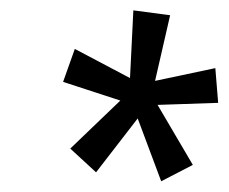

<svg xmlns="http://www.w3.org/2000/svg" viewBox="-20 -783 437 367"><path d="M288.1 -436.5 243.2 -556.6 163.6 -453.6 114.3 -499 210 -590.8 100.6 -626.5 123 -689.5 228.5 -633.8 234.9 -763.2 305.2 -753.9 276.4 -628.4 391.6 -652.8 397 -586.4 281.2 -582.5 348.6 -467.8Z"/></svg>

Font: Open Sans Condensed
Style: Italic
Weight: 400
Width: 3
Italic angle: -12°
Designer: Monotype Design Team
Foundry: Monotype Imaging Inc.
Version: Version 3.000